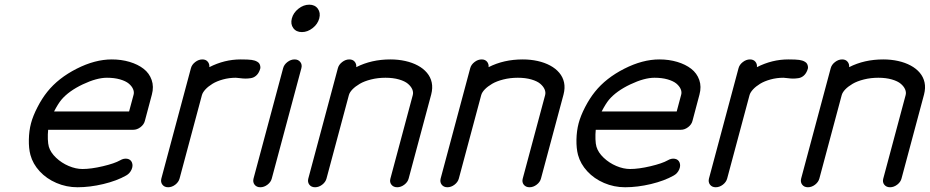

<svg xmlns="http://www.w3.org/2000/svg" viewBox="-20 -789 3918 809"><path d="M238.8 -368.9Q224.6 -351.8 207.8 -319.3H523.9L543 -390.4Q545.9 -401.6 540.6 -413.8Q535.4 -426 522.6 -436.8Q509.8 -447.5 485.7 -454.5Q461.7 -461.4 430.4 -461.4Q387.5 -461.4 328.6 -433.5Q269.8 -405.5 238.8 -368.9ZM486.1 -113.5Q501.7 -122.6 516.1 -120Q530.5 -117.4 535.9 -104.5Q541.5 -90.8 534.3 -74.6Q527.1 -58.3 511.7 -49.6Q472.2 -27.1 415.4 -13.5Q358.6 0 306.6 0Q259.8 0 217.8 -18.1Q175.8 -36.1 147.1 -67.3Q118.4 -98.4 108.2 -136.2Q100.8 -163.8 101.6 -200.8Q102.3 -237.8 110.6 -269.3Q118.9 -300.8 138.1 -337.8Q157.2 -374.8 179.4 -402.3Q225.8 -460.2 303 -499.4Q380.1 -538.6 450.9 -538.6Q491.5 -538.6 526.2 -528.2Q561 -517.8 585.1 -499.1Q609.1 -480.5 619 -452.1Q628.9 -423.8 619.9 -390.4L590.3 -279.3Q586.4 -264.2 572 -253.2Q557.6 -242.2 541.7 -242.2H182.9Q180.9 -222.7 181.6 -202.6Q182.4 -182.6 185.8 -170.7Q193.1 -146.2 216.3 -124.3Q239.5 -102.3 269.5 -89.6Q299.6 -76.9 327.4 -76.9Q364 -76.9 413.5 -88.6Q462.9 -100.3 486.1 -113.5Z M784.4 -501.5Q788.3 -516.6 802.6 -527.6Q816.9 -538.6 832.8 -538.6Q847.2 -538.6 855.2 -529.2Q863.3 -519.8 862.1 -506.1Q925.8 -538.6 994.1 -538.6Q1026.6 -538.6 1040 -536.6Q1046.9 -535.6 1052.9 -533.8Q1058.8 -532 1064.7 -528.4Q1070.6 -524.9 1073.4 -519.9Q1076.2 -514.9 1077 -507.6Q1077.9 -500.2 1073.5 -491Q1067.9 -477.3 1058.2 -469.4Q1048.6 -461.4 1036.3 -459.6Q1023.9 -457.8 1013.7 -457.9Q1003.4 -458 990.8 -459.7Q978.3 -461.4 973.6 -461.4Q945.6 -461.4 919.4 -454.2Q893.3 -447 875.4 -436Q857.4 -425 845.7 -412.4Q834 -399.7 830.8 -388.2L736.6 -36.6Q732.4 -21.5 718.3 -10.7Q704.1 0 688.5 0Q672.6 0 664.3 -10.9Q656 -21.7 659.9 -36.9Z M1172.9 -501.5Q1176.8 -516.6 1191 -527.6Q1205.3 -538.6 1221.2 -538.6Q1236.8 -538.6 1245.4 -527.6Q1253.9 -516.6 1249.8 -501.5L1125.2 -36.9Q1121.3 -21.7 1107.1 -10.9Q1092.8 0 1076.9 0Q1061 0 1052.7 -10.9Q1044.4 -21.7 1048.3 -36.9ZM1297.4 -670.7Q1275.9 -653.8 1252 -653.8Q1228 -653.8 1215.7 -670.7Q1203.4 -687.5 1209.7 -711.4Q1216.1 -735.4 1237.5 -752.3Q1259 -769.3 1283 -769.3Q1306.9 -769.3 1319.2 -752.3Q1331.5 -735.4 1325.2 -711.4Q1318.8 -687.5 1297.4 -670.7Z M1701.9 -36.9Q1698 -21.7 1683.7 -10.9Q1669.4 0 1653.6 0Q1637.9 0 1629.4 -10.7Q1620.8 -21.5 1625 -36.6L1719.2 -388.2Q1722.4 -399.9 1717.2 -412.4Q1711.9 -424.8 1699 -435.9Q1686 -447 1661.3 -454.2Q1636.5 -461.4 1604.2 -461.4Q1572 -461.4 1543.5 -454.2Q1514.9 -447 1496 -435.9Q1477.1 -424.8 1465.1 -412.4Q1453.1 -399.9 1450 -388.2L1355.7 -36.6Q1351.6 -21.5 1337.4 -10.7Q1323.2 0 1307.6 0Q1291.7 0 1283.4 -10.9Q1275.1 -21.7 1279.1 -36.9L1403.6 -501.5Q1407.5 -516.6 1421.8 -527.6Q1436 -538.6 1451.9 -538.6Q1466.3 -538.6 1474.4 -529.2Q1482.4 -519.8 1481.2 -506.1Q1544.9 -538.6 1625 -538.6Q1658.2 -538.6 1687.7 -532Q1717.3 -525.4 1740.5 -512.9Q1763.7 -500.5 1778.9 -482.4Q1794.2 -464.4 1799.1 -441.4Q1804 -418.5 1796.9 -390.9Z M2259.5 -36.9Q2255.6 -21.7 2241.3 -10.9Q2227.1 0 2211.2 0Q2195.6 0 2187 -10.7Q2178.5 -21.5 2182.6 -36.6L2276.9 -388.2Q2280 -399.9 2274.8 -412.4Q2269.5 -424.8 2256.6 -435.9Q2243.7 -447 2218.9 -454.2Q2194.1 -461.4 2161.9 -461.4Q2129.6 -461.4 2101.1 -454.2Q2072.5 -447 2053.6 -435.9Q2034.7 -424.8 2022.7 -412.4Q2010.7 -399.9 2007.6 -388.2L1913.3 -36.6Q1909.2 -21.5 1895 -10.7Q1880.9 0 1865.2 0Q1849.4 0 1841.1 -10.9Q1832.8 -21.7 1836.7 -36.9L1961.2 -501.5Q1965.1 -516.6 1979.4 -527.6Q1993.7 -538.6 2009.5 -538.6Q2023.9 -538.6 2032 -529.2Q2040 -519.8 2038.8 -506.1Q2102.5 -538.6 2182.6 -538.6Q2215.8 -538.6 2245.4 -532Q2274.9 -525.4 2298.1 -512.9Q2321.3 -500.5 2336.5 -482.4Q2351.8 -464.4 2356.7 -441.4Q2361.6 -418.5 2354.5 -390.9Z M2546.1 -368.9Q2532 -351.8 2515.1 -319.3H2831.3L2850.3 -390.4Q2853.3 -401.6 2848 -413.8Q2842.8 -426 2830 -436.8Q2817.1 -447.5 2793.1 -454.5Q2769 -461.4 2737.8 -461.4Q2694.8 -461.4 2636 -433.5Q2577.1 -405.5 2546.1 -368.9ZM2793.5 -113.5Q2809.1 -122.6 2823.5 -120Q2837.9 -117.4 2843.3 -104.5Q2848.9 -90.8 2841.7 -74.6Q2834.5 -58.3 2819.1 -49.6Q2779.5 -27.1 2722.8 -13.5Q2666 0 2614 0Q2567.1 0 2525.1 -18.1Q2483.2 -36.1 2454.5 -67.3Q2425.8 -98.4 2415.5 -136.2Q2408.2 -163.8 2408.9 -200.8Q2409.7 -237.8 2418 -269.3Q2426.3 -300.8 2445.4 -337.8Q2464.6 -374.8 2486.8 -402.3Q2533.2 -460.2 2610.4 -499.4Q2687.5 -538.6 2758.3 -538.6Q2798.8 -538.6 2833.6 -528.2Q2868.4 -517.8 2892.5 -499.1Q2916.5 -480.5 2926.4 -452.1Q2936.3 -423.8 2927.2 -390.4L2897.7 -279.3Q2893.8 -264.2 2879.4 -253.2Q2865 -242.2 2849.1 -242.2H2490.2Q2488.3 -222.7 2489 -202.6Q2489.7 -182.6 2493.2 -170.7Q2500.5 -146.2 2523.7 -124.3Q2546.9 -102.3 2576.9 -89.6Q2606.9 -76.9 2634.8 -76.9Q2671.4 -76.9 2720.8 -88.6Q2770.3 -100.3 2793.5 -113.5Z M3091.8 -501.5Q3095.7 -516.6 3110 -527.6Q3124.3 -538.6 3140.1 -538.6Q3154.5 -538.6 3162.6 -529.2Q3170.7 -519.8 3169.4 -506.1Q3233.2 -538.6 3301.5 -538.6Q3334 -538.6 3347.4 -536.6Q3354.2 -535.6 3360.2 -533.8Q3366.2 -532 3372.1 -528.4Q3377.9 -524.9 3380.7 -519.9Q3383.5 -514.9 3384.4 -507.6Q3385.3 -500.2 3380.9 -491Q3375.2 -477.3 3365.6 -469.4Q3356 -461.4 3343.6 -459.6Q3331.3 -457.8 3321 -457.9Q3310.8 -458 3298.2 -459.7Q3285.6 -461.4 3281 -461.4Q3252.9 -461.4 3226.8 -454.2Q3200.7 -447 3182.7 -436Q3164.8 -425 3153.1 -412.4Q3141.4 -399.7 3138.2 -388.2L3043.9 -36.6Q3039.8 -21.5 3025.6 -10.7Q3011.5 0 2995.8 0Q2980 0 2971.7 -10.9Q2963.4 -21.7 2967.3 -36.9Z M3778.6 -36.9Q3774.7 -21.7 3760.4 -10.9Q3746.1 0 3730.2 0Q3714.6 0 3706.1 -10.7Q3697.5 -21.5 3701.7 -36.6L3795.9 -388.2Q3799.1 -399.9 3793.8 -412.4Q3788.6 -424.8 3775.6 -435.9Q3762.7 -447 3737.9 -454.2Q3713.1 -461.4 3680.9 -461.4Q3648.7 -461.4 3620.1 -454.2Q3591.6 -447 3572.6 -435.9Q3553.7 -424.8 3541.7 -412.4Q3529.8 -399.9 3526.6 -388.2L3432.4 -36.6Q3428.2 -21.5 3414.1 -10.7Q3399.9 0 3384.3 0Q3368.4 0 3360.1 -10.9Q3351.8 -21.7 3355.7 -36.9L3480.2 -501.5Q3484.1 -516.6 3498.4 -527.6Q3512.7 -538.6 3528.6 -538.6Q3543 -538.6 3551 -529.2Q3559.1 -519.8 3557.9 -506.1Q3621.6 -538.6 3701.7 -538.6Q3734.9 -538.6 3764.4 -532Q3793.9 -525.4 3817.1 -512.9Q3840.3 -500.5 3855.6 -482.4Q3870.8 -464.4 3875.7 -441.4Q3880.6 -418.5 3873.5 -390.9Z"/></svg>

Font: Tecnico
Style: GruesoInclinado
Weight: 700
Italic angle: -15°
Version: Version 1.3